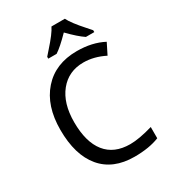

<svg xmlns="http://www.w3.org/2000/svg" viewBox="-222 -1045 1045 1170"><g transform="rotate(-30 300.0 -460.5)"><path d="M548.8 -98.1V-19Q477.5 9.8 374 9.8Q223.1 9.8 143.1 -85.9Q63 -181.6 63 -357.9Q63 -526.9 150.4 -625.5Q237.8 -724.1 389.2 -724.1Q496.6 -724.1 576.2 -682.1L538.1 -606Q462.9 -644 389.2 -644Q284.2 -644 221.7 -566.7Q159.2 -489.3 159.2 -356.9Q159.2 -216.8 217.8 -143.3Q276.4 -69.8 389.2 -69.8Q452.6 -69.8 548.8 -98.1ZM540 -771H481Q439.5 -798.3 377.9 -861.8Q313 -795.4 274.9 -771H216.3V-784.2Q228.5 -798.3 245.1 -816.9Q313 -892.6 331.1 -931.2H425.3Q443.4 -892.6 511.2 -816.9L540 -784.2Z"/></g></svg>

Font: Noto Mono
Style: Regular
Weight: 400
Designer: Monotype Design Team
Foundry: Monotype Imaging Inc.
Version: Version 1.00